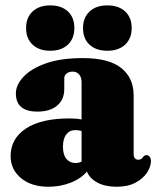

<svg xmlns="http://www.w3.org/2000/svg" viewBox="-20 -700 596 732"><path d="M20.5 -104.5Q20.5 -171.5 78.8 -210Q137 -248.5 245.5 -248.5Q271.5 -248.5 291 -244.5V-386.5Q291 -405 281.8 -416Q272.5 -427 257 -427Q243.5 -427 234.2 -420Q225 -413 225 -401V-360Q225 -320.5 198 -297.5Q171 -274.5 122.5 -274.5Q40.5 -274.5 40.5 -344Q40.5 -375.5 68.8 -406.5Q97 -437.5 153.8 -458Q210.5 -478.5 296 -478.5Q395 -478.5 442.2 -440.8Q489.5 -403 489.5 -336.5V-112Q489.5 -103 494 -97Q498.5 -91 507.5 -91Q520 -91 527 -103.5Q532 -108.5 538.5 -108.5Q546.5 -108.5 551 -102Q555.5 -95.5 555.5 -86Q555.5 -65 540.8 -42.2Q526 -19.5 497 -3.8Q468 12 425 12Q381 12 351.2 -4Q321.5 -20 311.5 -46Q287.5 -18 248 -3Q208.5 12 164.5 12Q99.5 12 60 -21Q20.5 -54 20.5 -104.5ZM220 -140.5Q220 -110 233.2 -94.2Q246.5 -78.5 268 -78.5Q280 -78.5 291 -84V-200.5Q280.5 -204 267 -204Q245.5 -204 232.8 -187.5Q220 -171 220 -140.5ZM171.5 -506.5Q129.5 -506.5 104.5 -529.5Q79.5 -552.5 79.5 -593Q79.5 -633.5 104.5 -656.5Q129.5 -679.5 171.5 -679.5Q214 -679.5 238.8 -656.5Q263.5 -633.5 263.5 -593Q263.5 -553 238.8 -529.8Q214 -506.5 171.5 -506.5ZM389 -506.5Q346.5 -506.5 321.5 -529.5Q296.5 -552.5 296.5 -593Q296.5 -633 321.5 -656.2Q346.5 -679.5 389 -679.5Q432 -679.5 457 -656.5Q482 -633.5 482 -593Q482 -553 457 -529.8Q432 -506.5 389 -506.5Z"/></svg>

Font: Fraunces 72pt S050 Black
Style: Regular
Weight: 900
Version: Version 1.000; ttfautohint (v1.8.3)